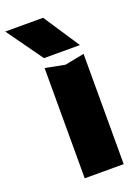

<svg xmlns="http://www.w3.org/2000/svg" viewBox="-219 -882 689 949"><g transform="rotate(-20 126.0 -408.0)"><path d="M56 -580 159 -560 261 -580V0H56ZM134 -816 259 -627H70L-65 -816Z"/></g></svg>

Font: Unbounded
Style: Bold
Weight: 700
Designer: Luke Prowse, Jean-Baptiste Morizot, Fátima Lázaro, Florian Runge
Foundry: NaN
Version: Version 1.700